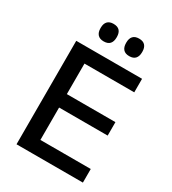

<svg xmlns="http://www.w3.org/2000/svg" viewBox="-196 -923 921 1027"><g transform="rotate(30 264.0 -409.0)"><path d="M71 0V-639H170V0ZM100.5 0V-84H481V0ZM128 -284V-367H470V-284ZM100 -555.5V-639H477.5V-555.5ZM199 -709.5Q174.5 -709.5 162 -723.2Q149.5 -737 149.5 -762V-765.5Q149.5 -790.5 162 -804Q174.5 -817.5 199 -817.5Q224.5 -817.5 236.8 -804Q249 -790.5 249 -765.5V-762Q249 -737 236.8 -723.2Q224.5 -709.5 199 -709.5ZM357 -709.5Q332 -709.5 319.8 -723.2Q307.5 -737 307.5 -762V-765.5Q307.5 -790.5 319.8 -804Q332 -817.5 357 -817.5Q382 -817.5 394.2 -804Q406.5 -790.5 406.5 -765.5V-762Q406.5 -737 394.2 -723.2Q382 -709.5 357 -709.5Z"/></g></svg>

Font: Anek Tamil Medium Medium
Style: Regular
Weight: 500
Version: Version 1.003